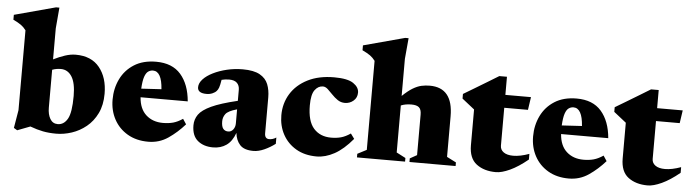

<svg xmlns="http://www.w3.org/2000/svg" viewBox="-64 -906 4022 1113"><g transform="rotate(5 1947.0 -349.0)"><path d="M546.5 -240Q546.5 -174 523 -125.8Q499.5 -77.5 461 -46.2Q422.5 -15 377 0Q331.5 15 287 15Q244 15 209.5 8.2Q175 1.5 134.5 -13.5L60 15L40 3L57.5 -101.5V-566.5Q44.5 -584 28.2 -595.8Q12 -607.5 -17.5 -621.5V-650L222.5 -714.5H242L231.5 -593V-412.5Q265.5 -429.5 298 -440.2Q330.5 -451 360.5 -451Q452 -451 499.2 -392.2Q546.5 -333.5 546.5 -240ZM231.5 -131.5Q231.5 -92.5 246.5 -66.8Q261.5 -41 291 -41Q326.5 -41 347.8 -77.8Q369 -114.5 369 -211.5Q369 -287.5 345.5 -324.2Q322 -361 281.5 -361Q270.5 -361 257.5 -359Q244.5 -357 231.5 -352Z M828.5 -451Q922.5 -451 972.2 -393.8Q1022 -336.5 1030.5 -238H756Q761 -170.5 799.5 -135.8Q838 -101 898 -101Q930.5 -101 957 -108.2Q983.5 -115.5 1012.5 -135L1032.5 -104.5Q989.5 -55.5 937.8 -20.2Q886 15 822.5 15Q752.5 15 701.5 -15Q650.5 -45 623 -96Q595.5 -147 595.5 -210.5Q595.5 -275.5 622 -330.2Q648.5 -385 700.5 -418Q752.5 -451 828.5 -451ZM814.5 -398.5Q800 -398.5 787.2 -390Q774.5 -381.5 766.2 -357.8Q758 -334 755.5 -288L872.5 -295Q865.5 -398.5 814.5 -398.5Z M1560.5 -37.5Q1531.5 -15.5 1497.8 -0.2Q1464 15 1434.5 15Q1380 15 1356 -11.5Q1332 -38 1327.5 -80.5Q1309.5 -30.5 1276.8 -7.8Q1244 15 1199.5 15Q1144.5 15 1110 -13.8Q1075.5 -42.5 1075.5 -103Q1075.5 -137.5 1095.2 -165.8Q1115 -194 1167.8 -218.5Q1220.5 -243 1319.5 -266.5V-330.5Q1319.5 -355.5 1304.8 -370.2Q1290 -385 1259 -385Q1235.5 -385 1215 -379.5Q1210 -348 1205 -334.2Q1200 -320.5 1193 -313.5Q1185 -304 1169.2 -297.2Q1153.5 -290.5 1135 -290.5Q1083 -290.5 1083 -325Q1083 -349 1104 -371.8Q1125 -394.5 1160.8 -412.2Q1196.5 -430 1241 -440.5Q1285.5 -451 1332.5 -451Q1397 -451 1432 -431.2Q1467 -411.5 1480.2 -377.8Q1493.5 -344 1493.5 -301.5V-93.5Q1493.5 -61 1520 -61Q1528.5 -61 1538.8 -63.8Q1549 -66.5 1560.5 -74ZM1239.5 -140.5Q1239.5 -110 1250 -97.2Q1260.5 -84.5 1279 -84.5Q1296.5 -84.5 1308 -99.2Q1319.5 -114 1319.5 -135V-217Q1268 -202.5 1253.8 -183.5Q1239.5 -164.5 1239.5 -140.5Z M1865 -451Q1943 -451 1976.2 -428.2Q2009.5 -405.5 2009.5 -374.5Q2009.5 -345 1988.2 -326.8Q1967 -308.5 1938 -308.5Q1915 -308.5 1896.2 -321.2Q1877.5 -334 1862 -350.5Q1846.5 -367 1832.5 -379.8Q1818.5 -392.5 1804 -392.5Q1776.5 -392.5 1757 -366.5Q1737.5 -340.5 1737.5 -277Q1737.5 -185 1775 -143Q1812.5 -101 1876 -101Q1908.5 -101 1934.5 -108.2Q1960.5 -115.5 1989 -135L2010.5 -105.5Q1957.5 -42 1905 -13.5Q1852.5 15 1802 15Q1733 15 1682.8 -14.2Q1632.5 -43.5 1605.2 -93.5Q1578 -143.5 1578 -205.5Q1578 -275 1612.2 -330.5Q1646.5 -386 1710.8 -418.5Q1775 -451 1865 -451Z M2316 0H2036V-21L2089 -48.5V-566.5Q2076 -584 2059.8 -595.8Q2043.5 -607.5 2014 -621.5V-650L2254.5 -714.5H2274L2263 -593V-377.5Q2296 -409 2322.2 -424.8Q2348.5 -440.5 2372 -445.8Q2395.5 -451 2420.5 -451Q2556 -451 2556 -284.5V-48.5L2610 -21V0H2341.5V-21L2382 -43.5V-279.5Q2382 -309.5 2368.2 -321.2Q2354.5 -333 2324 -333Q2289 -333 2263 -322V-48.5L2316 -21Z M2861.5 -140.5Q2861.5 -117 2881.2 -102.8Q2901 -88.5 2937.5 -88.5Q2977.5 -88.5 3030 -107.5V-74.5Q2974.5 -29 2926.8 -7Q2879 15 2845.5 15Q2776.5 15 2732.2 -18.5Q2688 -52 2688 -128V-336L2616 -393V-420Q2643.5 -436.5 2680.8 -458.8Q2718 -481 2754.8 -503.5Q2791.5 -526 2817 -541.5H2861.5V-436H3010.5L2999.5 -361H2861.5Z M3275.5 -451Q3369.5 -451 3419.2 -393.8Q3469 -336.5 3477.5 -238H3203Q3208 -170.5 3246.5 -135.8Q3285 -101 3345 -101Q3377.5 -101 3404 -108.2Q3430.5 -115.5 3459.5 -135L3479.5 -104.5Q3436.5 -55.5 3384.8 -20.2Q3333 15 3269.5 15Q3199.5 15 3148.5 -15Q3097.5 -45 3070 -96Q3042.5 -147 3042.5 -210.5Q3042.5 -275.5 3069 -330.2Q3095.5 -385 3147.5 -418Q3199.5 -451 3275.5 -451ZM3261.5 -398.5Q3247 -398.5 3234.2 -390Q3221.5 -381.5 3213.2 -357.8Q3205 -334 3202.5 -288L3319.5 -295Q3312.5 -398.5 3261.5 -398.5Z M3744.5 -140.5Q3744.5 -117 3764.2 -102.8Q3784 -88.5 3820.5 -88.5Q3860.5 -88.5 3913 -107.5V-74.5Q3857.5 -29 3809.8 -7Q3762 15 3728.5 15Q3659.5 15 3615.2 -18.5Q3571 -52 3571 -128V-336L3499 -393V-420Q3526.5 -436.5 3563.8 -458.8Q3601 -481 3637.8 -503.5Q3674.5 -526 3700 -541.5H3744.5V-436H3893.5L3882.5 -361H3744.5Z"/></g></svg>

Font: Newsreader 16pt ExtraBold
Style: Regular
Weight: 800
Designer: Hugues Gentile
Foundry: Production Type
Version: Version 1.003; ttfautohint (v1.8.3)